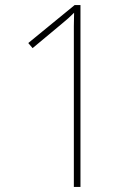

<svg xmlns="http://www.w3.org/2000/svg" viewBox="-20 -785 549 754"><path d="M296 -51H270V-616Q270 -655 270 -682.5Q270 -710 271 -735Q260 -724 249 -714Q238 -704 222 -691L108 -596L91 -616L273 -765H296Z"/></svg>

Font: Noto Sans Tamil UI SemiCondensed Thin
Style: Regular
Weight: 100
Width: 4
Designer: Jelle Bosma - Monotype Design Team
Foundry: Monotype Imaging Inc.
Version: Version 2.004; ttfautohint (v1.8.4.7-5d5b)